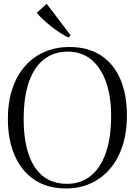

<svg xmlns="http://www.w3.org/2000/svg" viewBox="-20 -1004 726 1034"><path d="M336 11Q234.5 11 164.5 -36.5Q94.5 -84 58.5 -168Q22.5 -252 22.5 -362Q22.5 -457.5 47.8 -530Q73 -602.5 118 -651.8Q163 -701 223.2 -726Q283.5 -751 353 -751Q454 -751 523.2 -705.8Q592.5 -660.5 628 -577.8Q663.5 -495 663.5 -382.5Q663.5 -287.5 638.5 -214.2Q613.5 -141 568.8 -90.8Q524 -40.5 464.5 -14.8Q405 11 336 11ZM341 -14Q413 -14 466.2 -55Q519.5 -96 549 -177.8Q578.5 -259.5 578.5 -382.5Q578.5 -481 552.2 -558.8Q526 -636.5 473.8 -681.2Q421.5 -726 344 -726Q272.5 -726 219.2 -686.2Q166 -646.5 136.8 -565.8Q107.5 -485 107.5 -362Q107.5 -253 133.5 -175Q159.5 -97 211.5 -55.5Q263.5 -14 341 -14ZM348 -802Q328 -811.5 303.5 -827.5Q279 -843.5 254.5 -862.8Q230 -882 209.8 -901.2Q189.5 -920.5 178 -935.5L231.5 -983.5L360.5 -813.5L349 -802Z"/></svg>

Font: Merriweather 144pt Light
Style: Regular
Weight: 300
Version: Version 2.100